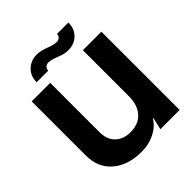

<svg xmlns="http://www.w3.org/2000/svg" viewBox="-190 -775 902 902"><g transform="rotate(-45 261.5 -323.5)"><path d="M30 -159V-520H153V-191Q153 -144 181 -116.5Q209 -89 256 -89Q310 -89 340 -122.5Q370 -156 370 -215V-520H493V0H365L379 -61H376Q356 -27 316.5 -7Q277 13 229 13Q138 13 84 -33.5Q30 -80 30 -159ZM310 -634Q291 -634 261 -646Q248 -651 233 -655Q218 -659 203 -659Q163 -659 136.5 -633.5Q110 -608 110 -567H187Q187 -579 195 -586.5Q203 -594 215 -594Q232 -594 262 -582Q280 -575 293 -571.5Q306 -568 322 -568Q362 -568 388 -593.5Q414 -619 414 -660H338Q338 -648 330 -641Q322 -634 310 -634Z"/></g></svg>

Font: Non Bureau Medium
Style: Regular
Weight: 500
Designer: Jona Saucedo
Foundry: Non Foundry
Version: Version 1.000; ttfautohint (v1.8.4)